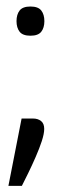

<svg xmlns="http://www.w3.org/2000/svg" viewBox="-20 -456 240 601"><path d="M47.6 -85H83.1Q98.7 -85 108.6 -77.1Q118.4 -69.2 118.4 -52.5Q118.4 -37.7 110.9 -14.5Q103.3 8.7 91.7 35.2Q80.2 61.6 68.3 85.9Q56.4 110.1 48.4 125.9H6.3ZM31.7 -389.8Q31.7 -410.6 41.4 -423.1Q51.1 -435.6 75.4 -435.6Q99.5 -435.6 109.2 -423.1Q118.9 -410.6 118.9 -389.8Q118.9 -369.2 109.2 -356.7Q99.5 -344.2 75.4 -344.2Q51.1 -344.2 41.4 -356.7Q31.7 -369.2 31.7 -389.8Z"/></svg>

Font: Khand Variable Light
Style: Regular
Weight: 300
Designer: Satya Rajpurohit
Foundry: Indian Type Foundry
Version: Version 3.000